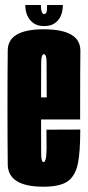

<svg xmlns="http://www.w3.org/2000/svg" viewBox="-20 -720 342 744"><path d="M148.5 3.5V-92Q139 -92 139.5 -129Q139 -165.5 139 -302.5Q139 -443 139.5 -476Q140 -510 149.5 -510Q161 -510 160.5 -477Q160.5 -445.5 161 -342.5H128V-257H290.5Q290.5 -279.5 290.5 -302.5Q290.5 -441.5 291.5 -524.5Q290.5 -606.5 149.5 -606.5Q10 -606.5 10 -524Q9 -441 9 -303.5Q9 -175 10 -85.5Q9 3.5 148.5 3.5ZM148.5 -92V3.5Q212.5 3.5 242.5 -17.5Q271.5 -38.5 281.5 -84.5Q291 -128.5 291 -218L160 -217.5Q160 -176.5 160.5 -144Q160 -112.5 156.5 -102Q154 -92 148.5 -92ZM151 -619Q176.5 -619 192.2 -630Q208 -641 215.8 -659Q223.5 -677 223.5 -700.5H162.5Q162.5 -688 161.8 -680.2Q161 -672.5 158.2 -669Q155.5 -665.5 151 -665.5Q147 -665.5 144.5 -669Q142 -672.5 140.2 -680Q138.5 -687.5 138.5 -700.5H78Q78 -677 86.2 -659Q94.5 -641 110.2 -630Q126 -619 151 -619Z"/></svg>

Font: Anybody UltraCondensed
Style: Bold
Weight: 700
Width: 1
Version: Version 1.113;gftools[0.9.25]